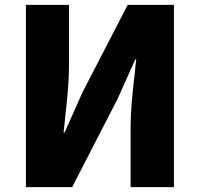

<svg xmlns="http://www.w3.org/2000/svg" viewBox="-20 -765 817 785"><path d="M86 -745H262V-498Q262 -435 254 -357L240 -223H244L317 -387L502 -745H691V0H514V-247Q514 -330 532 -474Q533 -493 537 -522H533L460 -359L275 0H86Z"/></svg>

Font: Merged Yaku Han JP Black
Style: Regular
Weight: 900
Designer: Ryoko NISHIZUKA 西塚涼子 (kana, bopomofo & ideographs); Paul D. Hunt (Latin, Greek & Cyrillic); Sandoll Communications 산돌커뮤니
Foundry: Adobe
Version: Version 2.004